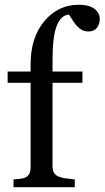

<svg xmlns="http://www.w3.org/2000/svg" viewBox="-20 -776 434 796"><path d="M393.6 -697.8Q393.6 -675.8 381.8 -660.6Q370.1 -645.5 346.2 -645.5Q331.1 -645.5 319.6 -651.9Q308.1 -658.2 298.3 -668.9Q288.6 -679.7 280.3 -693.4Q272 -707 266.1 -715.3Q233.4 -713.9 215.6 -669.7Q197.8 -625.5 197.8 -528.8V-479.5H321.8V-432.6H197.8V-86.9Q197.8 -69.8 204.3 -59.1Q210.9 -48.3 225.1 -43Q236.8 -38.6 256.3 -35.9Q275.9 -33.2 290 -32.2V0H36.1V-32.2Q47.4 -33.2 59.3 -34.2Q71.3 -35.2 80.1 -38.1Q93.8 -42.5 100.3 -53.5Q106.9 -64.5 106.9 -82V-432.6H11.7V-479.5H106.9V-510.3Q106.9 -620.1 163.8 -688.2Q220.7 -756.3 306.2 -756.3Q349.6 -756.3 371.6 -739.3Q393.6 -722.2 393.6 -697.8Z"/></svg>

Font: UniBurma_GGSerif
Style: Book
Weight: 400
Designer: Victor San Kho Lin (for Burmese only and related typography optimization with it)
Foundry: http://www.unimm.org
Version: 2.0